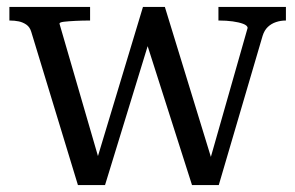

<svg xmlns="http://www.w3.org/2000/svg" viewBox="-20 -532 849 552"><path d="M413 -427 396 -426 532 0H609L735 -429Q740 -445 750 -454.5Q760 -464 773.5 -468.5Q787 -473 801 -473H802V-512H608V-473H610Q631 -473 649 -470.5Q667 -468 679 -463.5Q691 -459 692 -452L580 -59H593L454 -512H391L254 -58H269L151 -464Q151 -468 164 -469.5Q177 -471 197 -472Q217 -473 237 -473H239V-512H7V-473H8Q22 -473 34 -470.5Q46 -468 56 -461Q66 -454 70 -440L204 0H282Z"/></svg>

Font: Roboto Serif 72pt
Style: Regular
Weight: 400
Designer: Greg Gazdowicz
Foundry: Commercial Type
Version: Version 1.008